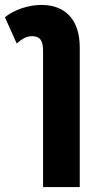

<svg xmlns="http://www.w3.org/2000/svg" viewBox="-22 -542 398 780"><path d="M153 218H302V-349C302 -460 245 -522 146 -522C93 -522 35 -502 -2 -472L46 -365C70 -387 89 -395 108 -395C140 -395 153 -378 153 -335Z"/></svg>

Font: Noto Sans Thai Looped UI Narrow ExtraBold
Style: Regular
Weight: 800
Width: 4
Designer: Cadson Demak Team
Foundry: Cadson Demak Co., Ltd.
Version: Version 1.000